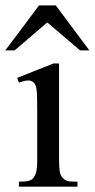

<svg xmlns="http://www.w3.org/2000/svg" viewBox="-33 -697 354 717"><path d="M37.6 0V-18.6Q62 -18.6 74 -21.7Q85.9 -24.9 92.8 -33.7Q95.7 -38.1 98.1 -43.2Q100.6 -48.3 102.3 -55.9Q104 -63.5 105 -74.5Q106 -85.4 106 -101.1V-273.4Q106 -303.2 105.7 -323.5Q105.5 -343.8 104.2 -356.9Q103 -370.1 100.3 -377.2Q97.7 -384.3 92.8 -388.7Q84 -397 71.3 -396.5Q58.6 -396 37.6 -388.7L31.2 -406.2L166.5 -460H187.5V-101.1Q187.5 -71.3 190.2 -56.4Q192.9 -41.5 199.2 -34.7Q204.1 -29.3 208.5 -26.1Q212.9 -22.9 219 -21.2Q225.1 -19.5 233.9 -19Q242.7 -18.6 256.3 -18.6V0ZM266.1 -508.8 143.6 -613.3 21.5 -508.8H-13.2L112.8 -676.8H175.3L300.8 -508.8Z"/></svg>

Font: Doulos SIL APac
Style: Regular
Weight: 400
Designer: Walt Agee, Victor Gaultney, Peter Martin, Debbi Hosken, Becca Hirsbrunner
Foundry: SIL International
Version: Version 5.000